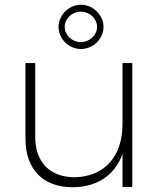

<svg xmlns="http://www.w3.org/2000/svg" viewBox="-20 -786 681 807"><path d="M320 -580C372 -580 415 -623 415 -673C415 -722 372 -766 320 -766C269 -766 226 -722 226 -673C226 -623 269 -580 320 -580ZM320 -737C356 -737 388 -708 388 -673C388 -638 356 -609 320 -609C283 -609 252 -638 252 -673C252 -708 283 -737 320 -737ZM495 -521V-266C495 -130 421 -44 295 -41C190 -41 128 -104 128 -211V-521H87V-203C87 -75 160 1 286 1C389 0 462 -49 495 -139V0H536V-521Z"/></svg>

Font: Montserrat arm ExtraLight
Style: Regular
Weight: 275
Designer: Julieta Ulanovsky
Foundry: Julieta Ulanovsky
Version: Version 6.000;PS 006.000;hotconv 1.0.88;makeotf.lib2.5.64775